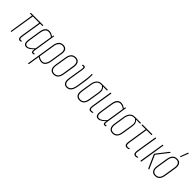

<svg xmlns="http://www.w3.org/2000/svg" viewBox="218 -1941 3371 3371"><g transform="rotate(45 1904.0 -255.0)"><path d="M271 6Q255 6 244 -2.5Q233 -11 229.5 -31Q226 -51 231 -86L290 -458H131L59 -5Q58 0 54 0H42Q38 0 39 -5L110 -458H64Q59 -458 60 -463L61 -473Q62 -479 67 -479H369Q373 -479 372 -473L370 -463Q369 -458 365 -458H311L252 -84Q245 -45 252 -30Q259 -15 274 -15Q281 -15 286.5 -16Q292 -17 299 -19Q306 -22 304 -14L301 -3Q300 2 296 3Q290 4 284 5Q278 6 271 6Z M430 6Q391 6 374 -23Q357 -52 367 -121L402 -347Q415 -427 444.5 -456Q474 -485 519 -485Q547 -485 574 -473Q601 -461 624 -441L620 -420Q597 -441 570.5 -452.5Q544 -464 519 -464Q496 -464 477.5 -454Q459 -444 445 -418.5Q431 -393 423 -345L388 -124Q379 -63 391.5 -39Q404 -15 434 -15Q464 -15 498.5 -39.5Q533 -64 568 -106L565 -80Q530 -39 496.5 -16.5Q463 6 430 6ZM591 6Q547 6 557 -59L561 -85V-91L615 -432L617 -439L623 -474Q624 -479 627 -479H639Q643 -479 642 -474L578 -63Q574 -39 577.5 -27Q581 -15 595 -15Q602 -15 607.5 -16.5Q613 -18 620 -20Q623 -21 622 -15L620 -5Q619 0 615 2Q610 3 604.5 4.5Q599 6 591 6Z M658 185Q653 185 654 180L738 -351Q749 -416 780 -450.5Q811 -485 862 -485Q918 -485 942 -450.5Q966 -416 955 -351L921 -135Q910 -64 880 -29Q850 6 806 6Q777 6 750.5 -5.5Q724 -17 699 -33L703 -53Q727 -38 752 -26.5Q777 -15 804 -15Q841 -15 866 -45.5Q891 -76 900 -134L934 -350Q943 -405 925 -434.5Q907 -464 860 -464Q821 -464 794.5 -434.5Q768 -405 759 -350L675 180Q674 185 670 185Z M1109 6Q1052 6 1026.5 -32.5Q1001 -71 1012 -141L1045 -348Q1056 -418 1087.5 -451.5Q1119 -485 1173 -485Q1230 -485 1255 -447Q1280 -409 1269 -338L1236 -131Q1225 -61 1193.5 -27.5Q1162 6 1109 6ZM1110 -15Q1154 -15 1180 -43.5Q1206 -72 1215 -132L1247 -338Q1257 -400 1237.5 -432Q1218 -464 1171 -464Q1127 -464 1101 -435Q1075 -406 1066 -347L1033 -141Q1023 -79 1043 -47Q1063 -15 1110 -15Z M1433 6Q1382 6 1358.5 -31Q1335 -68 1348 -147L1391 -416Q1396 -441 1391.5 -452.5Q1387 -464 1372 -464Q1366 -464 1360.5 -462.5Q1355 -461 1349 -459Q1345 -458 1346 -463L1348 -475Q1349 -479 1352 -480Q1357 -482 1364.5 -483.5Q1372 -485 1380 -485Q1402 -485 1409.5 -468Q1417 -451 1412 -418L1369 -149Q1359 -78 1375 -46.5Q1391 -15 1434 -15Q1475 -15 1502 -47.5Q1529 -80 1540 -147L1559 -268Q1569 -327 1574 -383.5Q1579 -440 1577 -475Q1577 -479 1581 -479H1595Q1598 -479 1598 -475Q1599 -439 1594.5 -383Q1590 -327 1580 -269L1561 -149Q1548 -69 1516 -31.5Q1484 6 1433 6Z M1751 6Q1694 6 1668.5 -32.5Q1643 -71 1654 -141L1684 -332Q1695 -403 1729.5 -441Q1764 -479 1819 -479H1972Q1976 -479 1975 -474L1973 -464Q1972 -458 1969 -458L1872 -459V-458Q1896 -442 1906.5 -410.5Q1917 -379 1909 -326L1878 -131Q1868 -62 1836 -28Q1804 6 1751 6ZM1752 -15Q1796 -15 1822 -43.5Q1848 -72 1857 -132L1889 -330Q1898 -385 1885 -414Q1872 -443 1845 -459H1816Q1772 -459 1743 -426.5Q1714 -394 1704 -329L1675 -141Q1666 -79 1685 -47Q1704 -15 1752 -15Z M2028 6Q2008 6 1995.5 -3.5Q1983 -13 1979 -33.5Q1975 -54 1980 -89L2041 -474Q2042 -479 2047 -479H2058Q2064 -479 2063 -474L2001 -89Q1994 -47 2003 -31Q2012 -15 2032 -15Q2043 -15 2052 -17Q2061 -19 2069 -21Q2076 -25 2075 -18L2072 -6Q2071 -2 2069 -1Q2061 2 2050.5 4Q2040 6 2028 6Z M2214 6Q2175 6 2158 -23Q2141 -52 2151 -121L2186 -347Q2199 -427 2228.5 -456Q2258 -485 2303 -485Q2331 -485 2358 -473Q2385 -461 2408 -441L2404 -420Q2381 -441 2354.5 -452.5Q2328 -464 2303 -464Q2280 -464 2261.5 -454Q2243 -444 2229 -418.5Q2215 -393 2207 -345L2172 -124Q2163 -63 2175.5 -39Q2188 -15 2218 -15Q2248 -15 2282.5 -39.5Q2317 -64 2352 -106L2349 -80Q2314 -39 2280.5 -16.5Q2247 6 2214 6ZM2375 6Q2331 6 2341 -59L2345 -85V-91L2399 -432L2401 -439L2407 -474Q2408 -479 2411 -479H2423Q2427 -479 2426 -474L2362 -63Q2358 -39 2361.5 -27Q2365 -15 2379 -15Q2386 -15 2391.5 -16.5Q2397 -18 2404 -20Q2407 -21 2406 -15L2404 -5Q2403 0 2399 2Q2394 3 2388.5 4.5Q2383 6 2375 6Z M2573 6Q2516 6 2490.5 -32.5Q2465 -71 2476 -141L2506 -332Q2517 -403 2551.5 -441Q2586 -479 2641 -479H2794Q2798 -479 2797 -474L2795 -464Q2794 -458 2791 -458L2694 -459V-458Q2718 -442 2728.5 -410.5Q2739 -379 2731 -326L2700 -131Q2690 -62 2658 -28Q2626 6 2573 6ZM2574 -15Q2618 -15 2644 -43.5Q2670 -72 2679 -132L2711 -330Q2720 -385 2707 -414Q2694 -443 2667 -459H2638Q2594 -459 2565 -426.5Q2536 -394 2526 -329L2497 -141Q2488 -79 2507 -47Q2526 -15 2574 -15Z M2928 6Q2906 6 2892 -3.5Q2878 -13 2874 -34.5Q2870 -56 2875 -91L2933 -458H2833Q2828 -458 2829 -463L2832 -475Q2833 -479 2836 -479H3077Q3082 -479 3081 -473L3079 -463Q3078 -458 3074 -458H2954L2896 -89Q2890 -47 2899 -31Q2908 -15 2931 -15Q2942 -15 2953.5 -17.5Q2965 -20 2974 -23Q2978 -25 2978 -21L2975 -6Q2975 -4 2971 -2Q2964 1 2951.5 3.5Q2939 6 2928 6Z M3141 6Q3121 6 3108.5 -3.5Q3096 -13 3092 -33.5Q3088 -54 3093 -89L3154 -474Q3155 -479 3160 -479H3171Q3177 -479 3176 -474L3114 -89Q3107 -47 3116 -31Q3125 -15 3145 -15Q3156 -15 3165 -17Q3174 -19 3182 -21Q3189 -25 3188 -18L3185 -6Q3184 -2 3182 -1Q3174 2 3163.5 4Q3153 6 3141 6Z M3457 0Q3454 0 3453 -2L3342 -253Q3340 -258 3344 -263L3511 -477Q3513 -479 3516 -479H3533Q3539 -479 3534 -474L3364 -257L3475 -5Q3477 0 3471 0ZM3264 0Q3258 0 3259 -5L3334 -474Q3335 -479 3340 -479H3351Q3357 -479 3355 -474L3281 -5Q3280 0 3275 0Z M3627 6Q3570 6 3544.5 -32.5Q3519 -71 3530 -141L3563 -348Q3574 -418 3605.5 -451.5Q3637 -485 3691 -485Q3748 -485 3773 -447Q3798 -409 3787 -338L3754 -131Q3743 -61 3711.5 -27.5Q3680 6 3627 6ZM3628 -15Q3672 -15 3698 -43.5Q3724 -72 3733 -132L3765 -338Q3775 -400 3755.5 -432Q3736 -464 3689 -464Q3645 -464 3619 -435Q3593 -406 3584 -347L3551 -141Q3541 -79 3561 -47Q3581 -15 3628 -15ZM3699 -546Q3697 -546 3696.5 -547.5Q3696 -549 3697 -553L3748 -690Q3749 -693 3750 -694Q3751 -695 3754 -695H3766Q3768 -695 3769 -693.5Q3770 -692 3769 -689L3715 -550Q3714 -546 3708 -546Z"/></g></svg>

Font: Sofia Sans Extra Condensed Thin
Style: Italic
Weight: 250
Italic angle: -9°
Version: Version 4.100